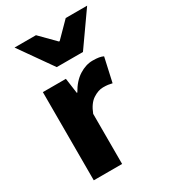

<svg xmlns="http://www.w3.org/2000/svg" viewBox="-186 -848 831 939"><g transform="rotate(-30 230.0 -378.0)"><path d="M61 0V-498H191L203 -412H206Q234 -462 272 -486Q310 -510 348 -510Q370 -510 384 -507.5Q398 -505 408 -500L378 -365Q366 -368 355 -369.5Q344 -371 327 -371Q300 -371 270 -351.5Q240 -332 221 -283V0ZM181 -570 50 -756H171L253 -673H257L339 -756H460L329 -570Z"/></g></svg>

Font: Source Sans 3 ExtraBold
Style: Regular
Weight: 800
Designer: Paul D. Hunt
Foundry: Adobe
Version: Version 3.052;hotconv 1.1.0;makeotfexe 2.6.0